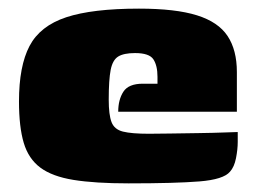

<svg xmlns="http://www.w3.org/2000/svg" viewBox="-20 -420 589 445"><path d="M278 5Q200 5 150.5 -3Q101 -11 73.5 -31.5Q46 -52 35 -89Q24 -126 24 -185Q24 -267 48.5 -313.5Q73 -360 133.5 -380Q194 -400 302 -400Q387 -400 436.5 -384.5Q486 -369 507.5 -336.5Q529 -304 529 -253V-161H254Q254 -189 266 -207.5Q278 -226 311 -226H345V-242Q345 -268 335.5 -282.5Q326 -297 293 -297Q267 -297 254 -289Q241 -281 236.5 -258Q232 -235 232 -189Q232 -154 238.5 -137Q245 -120 265 -115Q285 -110 325 -110Q341 -110 373 -110.5Q405 -111 440 -111.5Q475 -112 501 -113Q527 -114 531 -114V-91Q531 -74 527 -53.5Q523 -33 513 -22Q498 -4 442 0.5Q386 5 278 5Z"/></svg>

Font: Genos Thin Black
Style: Regular
Weight: 900
Version: Version 1.010